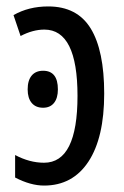

<svg xmlns="http://www.w3.org/2000/svg" viewBox="-20 -567 387 597"><path d="M304 -276Q304 -139 255 -64.5Q206 10 117 10Q75 10 27 -15V-85Q72 -61 117 -61Q221 -61 221 -269Q221 -475 118 -475Q82 -475 44 -455L22 -520Q69 -547 130 -547Q220 -547 262 -478.5Q304 -410 304 -276ZM160 -289Q160 -262 148 -247Q136 -232 114 -232Q91 -232 78.5 -247Q66 -262 66 -289Q66 -317 78.5 -332Q91 -347 114 -347Q160 -347 160 -289Z"/></svg>

Font: Noto Sans UI Cond
Style: Regular
Weight: 400
Width: 3
Designer: Monotype Design Team
Foundry: Monotype Imaging Inc.
Version: Version 1.001